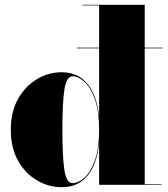

<svg xmlns="http://www.w3.org/2000/svg" viewBox="-20 -770 702 800"><path d="M653 -2.5V0H393V-174.5Q384 -86 344.8 -38Q305.5 10 237 10Q182.5 10 134 -18.5Q85.5 -47 55.2 -100.5Q25 -154 25 -229Q25 -304 55.2 -357.8Q85.5 -411.5 134 -440.2Q182.5 -469 237 -469Q305 -469 344.5 -420.5Q384 -372 393 -283V-747.5H323V-750H583V-2.5ZM393 -229Q393 -305.5 375.8 -355Q358.5 -404.5 332.8 -428.2Q307 -452 282.5 -452Q257 -452 248.5 -398.2Q240 -344.5 240 -229Q240 -113.5 248.5 -60.2Q257 -7 282.5 -7Q307 -7 332.8 -30.5Q358.5 -54 375.8 -103.2Q393 -152.5 393 -229ZM300 -571.5H656V-568.5H300Z"/></svg>

Font: Bodoni* 72pt Fatface
Style: Regular
Weight: 900
Version: Version 2.3